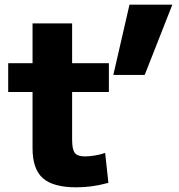

<svg xmlns="http://www.w3.org/2000/svg" viewBox="-20 -790 764 820"><path d="M306 10Q207 10 163 -29Q119 -68 119 -157V-397H15V-520H119V-690H288V-520H445V-397H288V-193Q288 -152 299.5 -137Q311 -122 343 -122Q362 -122 386 -126Q410 -130 429 -137L443 -9Q405 1 372.5 5.5Q340 10 306 10ZM464 -470 533 -770H716L598 -470Z"/></svg>

Font: M PLUS 1 ExtraBold
Style: Regular
Weight: 800
Designer: Coji Morishita
Foundry: UNDERFOREST DESIGN
Version: Version 1.001